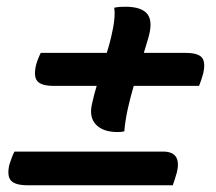

<svg xmlns="http://www.w3.org/2000/svg" viewBox="-20 -611 640 570"><path d="M101 -454H297Q301 -466 304 -477.5Q307 -489 310 -501Q324 -560 319 -588Q328 -590 335 -590.5Q342 -591 352 -591Q402 -591 418.5 -568Q435 -545 419 -494Q416 -484 413 -474Q410 -464 407 -454H530Q568 -454 579.5 -440Q591 -426 583 -392Q581 -384 577.5 -374Q574 -364 571 -356H377Q367 -322 359.5 -288.5Q352 -255 349 -221Q345 -220 340 -219.5Q335 -219 329 -219Q286 -219 265 -241Q244 -263 253 -302Q256 -316 259.5 -329.5Q263 -343 267 -356H140Q103 -356 91 -370Q79 -384 87 -418Q92 -436 101 -454ZM23 -161H464Q520 -161 505 -99Q503 -91 499.5 -80.5Q496 -70 493 -61H62Q25 -61 12.5 -75Q0 -89 8 -123Q11 -132 15 -143Q19 -154 23 -161Z"/></svg>

Font: Recursive Mn Csl St Med
Style: Italic
Weight: 500
Italic angle: -15°
Monospace: yes
Version: Version 1.079;hotconv 1.0.112;makeotfexe 2.5.65598; ttfautoh